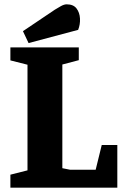

<svg xmlns="http://www.w3.org/2000/svg" viewBox="-20 -867 563 887"><path d="M28 0V-60L107 -80V-568L28 -588V-648H344V-589L268 -569V-90L303 -83H422L450 -197H522V0ZM112 -668 86 -723 233 -822Q246 -830 261 -838.5Q276 -847 288 -847Q319 -847 333.5 -828Q348 -809 349.5 -781.5Q351 -754 341 -729Z"/></svg>

Font: Faustina ExtraBold
Style: Regular
Weight: 800
Designer: Alfonso Garcia
Foundry: http://www.omnibus-type.com
Version: Version 1.200